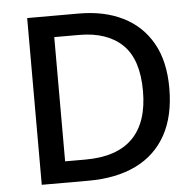

<svg xmlns="http://www.w3.org/2000/svg" viewBox="-51 -766 836 819"><g transform="rotate(-5 366.5 -357.0)"><path d="M673 -364Q673 -244 628 -163Q583 -82 498.5 -41Q414 0 295 0H95V-714H316Q425 -714 505 -674Q585 -634 629 -556.5Q673 -479 673 -364ZM560 -361Q560 -497 494.5 -560Q429 -623 309 -623H203V-91H290Q425 -91 492.5 -159Q560 -227 560 -361Z"/></g></svg>

Font: Noto Sans Cham Medium
Style: Regular
Weight: 500
Version: Version 2.002